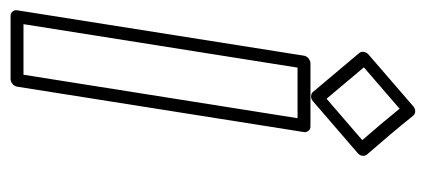

<svg xmlns="http://www.w3.org/2000/svg" viewBox="-246 -556 824 372"><g transform="rotate(-90 166.0 -370.0)"><path d="M207.2 -736.5H305.2L221 -205.5H123ZM198.6 -761.5C193.2 -761.5 185.3 -756.6 184.1 -749L96.1 -193C95.2 -187.6 99 -180.5 106.6 -180.5H229.6C235 -180.5 242.9 -185.4 244.1 -193L332.1 -749C333 -754.4 329.2 -761.5 321.6 -761.5ZM80.5 -80.1 160.7 -149.3 221.5 -77 141.4 -7.8C121.2 -32.6 100.5 -57.2 80.5 -80.1ZM55.2 -88.8C49.3 -83.8 48.5 -75.7 52.6 -71C78.3 -41.6 103.5 -11.8 128 18.7C132.2 23.9 140.4 23.6 145.9 18.8L246.6 -68.2C251 -72 253.9 -80.5 249.4 -85.8L173.7 -175.8C170.5 -179.6 162.2 -181.2 156 -175.8Z"/></g></svg>

Font: Tape
Style: Regular
Weight: 500
Foundry: Cannot Into Space Fonts
Version: Version 0.97